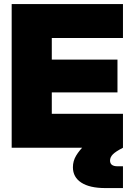

<svg xmlns="http://www.w3.org/2000/svg" viewBox="-20 -748 672 972"><path d="M39.1 0V-727.5H602.5V-555.7H242.2V-446.3H574.7V-280.3H242.2V-171.9H602.5V0ZM513.2 204.1Q434.1 204.1 391.6 176.5Q349.1 148.9 349.1 98.6Q349.1 66.9 365.5 39.8Q381.8 12.7 408.7 -13.2L602.5 0Q565.4 19 551.3 33.4Q537.1 47.9 537.1 64.9Q537.1 93.8 575.2 93.8H602.5V204.1Z"/></svg>

Font: Inter Display Black
Style: Regular
Weight: 900
Designer: Rasmus Andersson
Foundry: rsms
Version: Version 4.000;git-a52131595